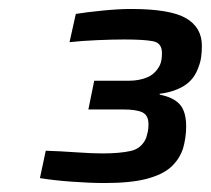

<svg xmlns="http://www.w3.org/2000/svg" viewBox="-20 -822 470 428"><path d="M213 -414Q181 -414 140 -417Q99 -420 69 -425L82 -486Q114 -485 149.5 -482.5Q185 -480 208 -480Q247 -480 271.5 -485.5Q296 -491 306 -515Q308 -522 309.5 -528.5Q311 -535 311 -545Q311 -565 297.5 -571.5Q284 -578 254 -578H177L190 -642H267Q290 -642 308 -649.5Q326 -657 336 -676Q339 -682 340 -689Q341 -696 341 -704Q341 -726 321.5 -730Q302 -734 257 -734Q231 -734 196.5 -732.5Q162 -731 135 -728L149 -791Q174 -795 209.5 -798.5Q245 -802 272 -802Q359 -802 394.5 -781.5Q430 -761 430 -720Q430 -707 428.5 -695.5Q427 -684 423 -674Q414 -646 391.5 -631.5Q369 -617 336 -613V-611Q367 -605 381 -589Q395 -573 395 -540Q395 -527 393 -514Q391 -501 388 -491Q380 -467 361.5 -450Q343 -433 307.5 -423.5Q272 -414 213 -414Z"/></svg>

Font: Saira SemiExpanded SemiBold
Style: Italic
Weight: 600
Width: 6
Italic angle: -12°
Designer: Hector Gatti with collaboration of the Omnibus-Type team
Foundry: Omnibus-Type
Version: Version 1.101